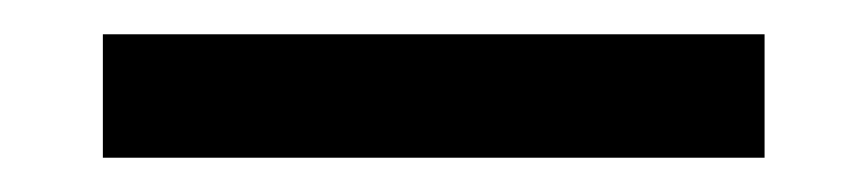

<svg xmlns="http://www.w3.org/2000/svg" viewBox="-20 -753 506 112"><path d="M40 -661V-733H426V-661Z"/></svg>

Font: Big Shoulders Display Black
Style: Regular
Weight: 900
Designer: Patric King
Foundry: XO Type Co
Version: Version 1.000; ttfautohint (v1.8.2)